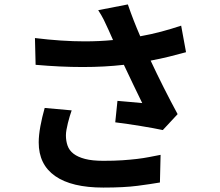

<svg xmlns="http://www.w3.org/2000/svg" viewBox="-20 -799 996 868"><path d="M304 -300Q300 -289 295.5 -274Q291 -259 287 -243Q283 -227 280.5 -212.5Q278 -198 278 -187Q278 -162 285.5 -140.5Q293 -119 312.5 -104Q332 -89 364.5 -80.5Q397 -72 447 -72Q497 -72 533.5 -74.5Q570 -77 599.5 -80.5Q629 -84 654.5 -89Q680 -94 706 -99L703 26Q663 33 602 41Q541 49 447 49Q304 49 229.5 -3Q155 -55 155 -155Q155 -187 162.5 -228Q170 -269 182 -311ZM821 -563Q785 -553 744.5 -543Q704 -533 661 -525Q688 -467 720 -403.5Q752 -340 783 -283L716 -211Q697 -215 670.5 -220Q644 -225 615 -229.5Q586 -234 556.5 -238.5Q527 -243 501 -246L511 -343Q535 -341 568.5 -338Q602 -335 623 -333Q606 -368 583.5 -414.5Q561 -461 540 -506Q496 -501 450 -498.5Q404 -496 354 -496Q303 -496 250.5 -498.5Q198 -501 141 -506L138 -627Q260 -612 363 -612Q431 -612 491 -618Q486 -629 481 -640.5Q476 -652 471 -663Q458 -692 449 -710Q440 -728 424 -753L558 -779Q571 -741 584.5 -706.5Q598 -672 614 -635Q664 -644 709 -656Q754 -668 799 -683Z"/></svg>

Font: Kinto Sans
Style: Bold
Weight: 700
Designer: Authors: Ryoko NISHIZUKA  (kana & ideographs); Paul D. Hunt (Latin, Greek & Cyrillic); Wenlong ZHANG  (bopomofo); Sandol
Foundry: Adobe Systems Incorporated, ookami Inc.
Version: Version 0.001